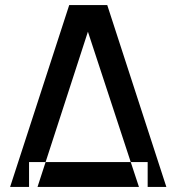

<svg xmlns="http://www.w3.org/2000/svg" viewBox="-20 -740 698 760"><path d="M564.5 0H638.5L404.5 -720H254L20 0H95V-98.5H160.5L128.5 0H530L497.5 -98.5H160.5L328 -614.5L497.5 -98.5H564.5Z"/></svg>

Font: Manrope SemiBold
Style: Regular
Weight: 600
Designer: Mikhail Sharanda
Foundry: Mikhail Sharanda
Version: Version 4.505